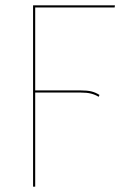

<svg xmlns="http://www.w3.org/2000/svg" viewBox="-20 -700 482 720"><path d="M112 -672V-361H281Q308 -361 323.5 -357Q339 -353 353 -344L350 -337Q337 -345 321.5 -349Q306 -353 281 -353H112V0H104V-680H411L410 -672Z"/></svg>

Font: Fira Sans Compressed Eight
Style: Regular
Weight: 100
Width: 1
Designer: bBox Type GmbH & Carrois Corporate GbR & Edenspiekermann AG
Foundry: bBox Type GmbH & Carrois Corporate GbR & Edenspiekermann AG
Version: Version 4.301